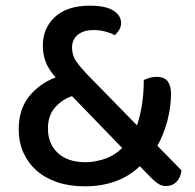

<svg xmlns="http://www.w3.org/2000/svg" viewBox="-20 -642 687 677"><path d="M565 14Q551 14 539.5 7Q528 0 515 -13L473 -56Q437 -21 388 -3Q339 15 279 15Q225 15 182 0.5Q139 -14 109 -40.5Q79 -67 62.5 -104Q46 -141 46 -186Q46 -257 83 -302.5Q120 -348 176 -369Q150 -399 140.5 -425.5Q131 -452 131 -481Q131 -543 174 -582.5Q217 -622 297 -622Q353 -622 380 -604.5Q407 -587 407 -561Q407 -548 400.5 -537Q394 -526 385 -518Q370 -526 350.5 -531Q331 -536 310 -536Q275 -536 254.5 -519.5Q234 -503 234 -474Q234 -447 248.5 -426Q263 -405 291 -376L463 -200Q474 -232 480.5 -272.5Q487 -313 487 -360Q511 -371 532 -371Q560 -371 571.5 -355Q583 -339 583 -312Q583 -266 570.5 -217.5Q558 -169 535 -128L620 -41Q617 -16 602.5 -1Q588 14 565 14ZM282 -70Q311 -70 345.5 -80.5Q380 -91 411 -120L234 -303Q200 -292 174.5 -263.5Q149 -235 149 -189Q149 -135 184 -102.5Q219 -70 282 -70Z"/></svg>

Font: Baloo Thambi 2 Medium
Style: Regular
Weight: 500
Designer: Aadarsh Rajan and Ek Type
Foundry: Ek Type
Version: Version 1.640;hotconv 1.0.111;makeotfexe 2.5.65597; ttfautoh